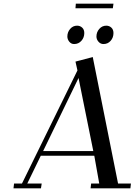

<svg xmlns="http://www.w3.org/2000/svg" viewBox="-20 -1021 743 1041"><path d="M53.2 0 56.2 -25.9H99.1L399.9 -639.2L389.2 -687L482.9 -711.9L620.1 -25.9H689.9L687 0H471.2L474.1 -25.9H518.1L491.2 -176.8H201.2L127.9 -25.9H206.1L202.1 0ZM213.9 -202.1H485.8L405.8 -598.1ZM345.2 -823.2Q345.2 -846.7 360.4 -864.3Q375.5 -881.8 397.9 -881.8Q414.1 -881.8 425.5 -871.3Q437 -860.8 437 -841.8Q437 -817.4 421.4 -799.8Q405.8 -782.2 381.8 -782.2Q366.2 -782.2 355.7 -794.9Q345.2 -807.6 345.2 -823.2ZM389.2 -976.1 391.1 -1001H595.2L591.8 -976.1ZM502.9 -823.2Q502.9 -846.7 518.3 -864.3Q533.7 -881.8 556.2 -881.8Q572.3 -881.8 583.7 -871.3Q595.2 -860.8 595.2 -841.8Q595.2 -816.9 579.8 -799.6Q564.5 -782.2 541 -782.2Q524.9 -782.2 513.9 -794.9Q502.9 -807.6 502.9 -823.2Z"/></svg>

Font: Dehuti
Style: Bold-Italic
Weight: 700
Version: Version 1.2